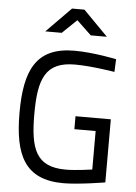

<svg xmlns="http://www.w3.org/2000/svg" viewBox="-62 -977 731 1034"><g transform="rotate(5 304.0 -460.5)"><path d="M354 -285H469V-77C466 -77 385 -64 326 -64C166 -64 132 -158 132 -347C132 -538 167 -632 327 -632C418 -632 542 -611 542 -611L545 -680C545 -680 423 -706 318 -706C110 -706 52 -577 52 -347C52 -121 110 10 320 10C403 10 545 -14 545 -14V-355H354ZM152 -796H241L319 -871L398 -796H485L352 -931H285Z"/></g></svg>

Font: TitilliumText22L
Style: 400 wt
Weight: 400
Designer: Campivisivi
Foundry: Campivisivi
Version: 1.000